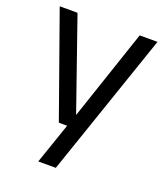

<svg xmlns="http://www.w3.org/2000/svg" viewBox="-132 -601 765 891"><g transform="rotate(20 250.5 -155.5)"><path d="M161.8 200 238.7 -23.5 244.3 -36.6 404 -510.7H492L248.5 200ZM190 -1.6 9.1 -510.7H97L256.9 -51.7H280L277.8 -1.6Z"/></g></svg>

Font: TikTok Sans Light
Style: Regular
Weight: 300
Version: Version 4.000